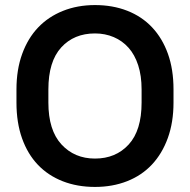

<svg xmlns="http://www.w3.org/2000/svg" viewBox="-20 -729 750 758"><path d="M355 9Q285 9 227.5 -13.5Q170 -36 129.5 -78.5Q89 -121 67 -183Q45 -245 45 -324V-376Q45 -454 67.5 -516Q90 -578 130.5 -620.5Q171 -663 228.5 -686Q286 -709 355 -709Q425 -709 482.5 -686.5Q540 -664 580.5 -621Q621 -578 643 -516.5Q665 -455 665 -376V-324Q665 -246 642.5 -184Q620 -122 579.5 -79Q539 -36 481.5 -13.5Q424 9 355 9ZM355 -103Q437 -103 488 -158.5Q539 -214 539 -324V-376Q539 -430 525.5 -471.5Q512 -513 487.5 -540.5Q463 -568 429 -582.5Q395 -597 355 -597Q272 -597 221.5 -541.5Q171 -486 171 -376V-324Q171 -215 222.5 -159Q274 -103 355 -103Z"/></svg>

Font: PT Root UI Web Bold
Style: Regular
Weight: 700
Designer: Vitaly Kuzmin
Foundry: ParaType Ltd.
Version: Version 1.000W